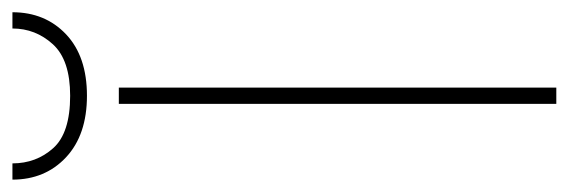

<svg xmlns="http://www.w3.org/2000/svg" viewBox="-332 -598 924 312"><g transform="rotate(-90 130.0 -442.0)"><path d="M143.6 -710.9V0H117.2V-710.9ZM239.7 -883.8H266.1Q266.1 -830.6 230.2 -796.6Q194.3 -762.7 130.4 -762.7Q66.9 -762.7 30.5 -796.6Q-5.9 -830.6 -5.9 -883.8H20.5Q20.5 -845.2 45.2 -817.6Q69.8 -790 130.4 -790Q188.5 -790 214.1 -818.1Q239.7 -846.2 239.7 -883.8Z"/></g></svg>

Font: Vazirmatn UI FD Thin
Style: Regular
Weight: 100
Designer: Saber Rastikerdar
Foundry: Saber Rastikerdar
Version: Version 33.003